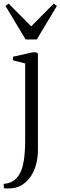

<svg xmlns="http://www.w3.org/2000/svg" viewBox="-50 -808 336 1068"><path d="M4 240Q-2.5 240.5 -9.5 240.2Q-16.5 240 -22 239.8Q-27.5 239.5 -28.5 239L-29.5 214.5Q-23.5 215 -6.2 211Q11 207 24 198Q45 184 59.8 158.2Q74.5 132.5 82.2 86.5Q90 40.5 90 -33.5V-455L22.5 -472.5V-492.5L132 -517H151L161 -509.5V23.5Q161 70.5 149.8 109.8Q138.5 149 117.8 178Q97 207 68 223.2Q39 239.5 4 240ZM92.5 -588.5 -19.5 -775 -2 -788 123.5 -661.5 249 -788 266.5 -775 154.5 -588.5Z"/></svg>

Font: Merriweather 120pt Light
Style: Regular
Weight: 300
Version: Version 2.100